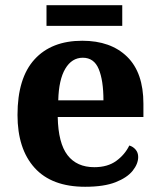

<svg xmlns="http://www.w3.org/2000/svg" viewBox="-20 -705 612 735"><path d="M306 10Q178 10 112.5 -62.5Q47 -135 47 -265Q47 -406 112 -477.5Q177 -549 295 -549Q404 -549 466.5 -488Q529 -427 529 -308V-257H201Q203 -157 238.5 -111Q274 -65 341 -65Q392 -65 425 -89Q458 -113 475 -148Q489 -144 499 -132.5Q509 -121 509 -104Q509 -78 488 -51.5Q467 -25 422.5 -7.5Q378 10 306 10ZM376 -321Q376 -397 358 -440.5Q340 -484 297 -484Q255 -484 230 -442Q205 -400 203 -321ZM158 -606V-685H448V-606Z"/></svg>

Font: Noto Serif Hebrew
Style: Bold
Weight: 700
Version: Version 2.003